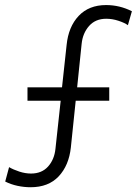

<svg xmlns="http://www.w3.org/2000/svg" viewBox="-20 -747 552 774"><path d="M1 -15.1 16.6 -73.2Q34.2 -63 58.1 -55.2Q82 -47.4 105 -47.4Q148.4 -47.4 173.8 -75.7Q199.2 -104 203.6 -147.5L224.6 -340.8H90.8V-395H230L248.5 -565.4Q255.9 -639.2 297.1 -682.9Q338.4 -726.6 407.7 -726.6Q462.4 -726.6 511.7 -701.7L495.6 -645.5Q481.9 -655.3 457.3 -663.3Q432.6 -671.4 408.2 -671.4Q364.7 -671.4 339.1 -642.3Q313.5 -613.3 309.1 -570.3L291 -395H420.4V-340.8H285.2L265.6 -152.3Q257.8 -80.1 216.6 -36.1Q175.3 7.8 103.5 7.8Q77.1 7.8 50.8 2.2Q24.4 -3.4 1 -15.1Z"/></svg>

Font: Reddit Sans Light
Style: Regular
Weight: 300
Designer: Stephen Hutchings
Foundry: Reddit
Version: Version 1.013